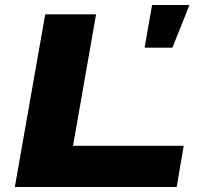

<svg xmlns="http://www.w3.org/2000/svg" viewBox="-20 -745 794 765"><path d="M556.2 -555.2 585.9 -725.1H734.9L667 -555.2ZM39.1 0 160.2 -688H362.8L271 -164.1H711.9L684.1 0Z"/></svg>

Font: Archivo Expanded ExtraBold
Style: Italic
Weight: 800
Width: 7
Italic angle: -10°
Designer: Hector Gatti
Foundry: Omnibus-Type
Version: Version 2.001